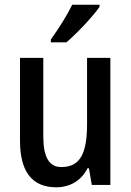

<svg xmlns="http://www.w3.org/2000/svg" viewBox="-20 -786 557 816"><path d="M403 -757V-766H287C265 -721 231 -667 196 -618V-606H262C306 -643 376 -717 403 -757ZM449 -540H350V-259C350 -138 323 -76 241 -76C188 -76 164 -119 164 -207V-540H65V-188C65 -61 113 10 219 10C276 10 325 -17 352 -71H358L370 0H449Z"/></svg>

Font: Noto Sans Thai Looped Condensed Medium
Style: Regular
Weight: 500
Width: 3
Designer: Sasikarn Vongin, Ben Mitchell
Foundry: The Fontpad Ltd
Version: Version 1.001